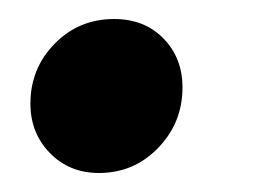

<svg xmlns="http://www.w3.org/2000/svg" viewBox="-20 -167 280 202"><path d="M12 -58Q12 -95 37.5 -121Q63 -147 100 -147Q132 -147 152 -126.5Q172 -106 172 -75Q172 -38 146.5 -11.5Q121 15 84 15Q53 15 32.5 -6Q12 -27 12 -58Z"/></svg>

Font: FiraGO Medium
Style: Italic
Weight: 500
Italic angle: -8°
Designer: bBox Type GmbH
Foundry: bBox Type GmbH
Version: Version 1.001